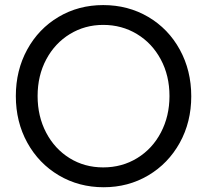

<svg xmlns="http://www.w3.org/2000/svg" viewBox="-20 -748 836 775"><path d="M43.9 -360.4Q43.9 -463.9 89.8 -547.9Q135.7 -631.8 216.3 -679.7Q296.9 -727.5 396.5 -727.5Q497.1 -727.5 578.4 -679.7Q659.7 -631.8 705.8 -547.6Q752 -463.4 752 -359.4Q752 -255.4 705.6 -171.6Q659.2 -87.9 578.4 -40Q497.6 7.8 398.4 7.8Q298.8 7.8 217.8 -40Q136.7 -87.9 90.3 -171.9Q43.9 -255.9 43.9 -360.4ZM664.1 -360.4Q664.1 -442.9 628.9 -508.3Q593.8 -573.7 532.7 -610.6Q471.7 -647.5 396.5 -647.5Q322.8 -647.5 262.2 -610.6Q201.7 -573.7 166.7 -508.3Q131.8 -442.9 131.8 -360.4Q131.8 -278.3 166.3 -212.6Q200.7 -147 261 -109.6Q321.3 -72.3 396.5 -72.3Q472.7 -72.3 533.9 -109.9Q595.2 -147.5 629.6 -213.4Q664.1 -279.3 664.1 -360.4Z"/></svg>

Font: Reddit Sans Chocolate
Style: Regular
Weight: 400
Designer: Stephen Hutchings
Foundry: Reddit
Version: Version 1.013